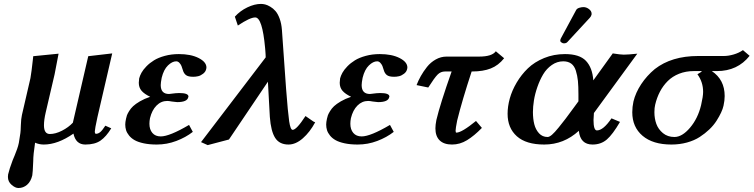

<svg xmlns="http://www.w3.org/2000/svg" viewBox="-20 -718 3807 970"><path d="M73.2 231.9Q57.1 231.9 38.6 215.8Q20 199.7 20 175.8Q20 167 21 163.1Q27.3 135.7 43.9 91.8Q46.4 85.4 54 67.6Q61.5 49.8 66.4 35.2Q71.8 20.5 75.2 3.9Q77.1 -5.4 83 -45.9Q84.5 -55.2 85.4 -86.7Q86.4 -118.2 90.8 -137.2L133.8 -323.2Q135.7 -334.5 139.6 -362.3Q142.6 -387.2 145.5 -412.1L147.9 -434.1L275.9 -446.8Q262.7 -375 255.9 -342.8L210.9 -149.9Q202.1 -112.3 202.1 -85Q202.1 -41 231.9 -41Q260.7 -41 293.5 -57.9Q326.2 -74.7 348.1 -98.1L425.8 -434.1L546.9 -448.2L472.2 -126Q459 -64.9 459 -54.2Q459 -42 464.8 -42Q476.1 -42 486.6 -50.8Q497.1 -59.6 512.2 -83L542 -69.8Q516.6 -27.8 488 -7.8Q459.5 12.2 411.1 12.2Q362.8 12.2 351.1 -43Q271.5 12.2 201.2 12.2Q178.2 12.2 157.2 2.9Q147.9 64 147.9 96.2Q145.5 156.7 143.1 168Q135.7 199.2 116.7 215.6Q97.7 231.9 73.2 231.9Z M737.8 -121.1Q734.9 -106.4 734.9 -92.8Q734.9 -64 749.8 -46.4Q764.6 -28.8 792 -28.8Q836.4 -28.8 935.1 -86.9L954.1 -51.8Q918.5 -23.9 870.8 -5.9Q823.2 12.2 772 12.2Q734.9 12.2 706.3 6.1Q677.7 0 660.4 -9.8Q643.1 -19.5 632.1 -33.2Q621.1 -46.9 616.9 -60.3Q612.8 -73.7 612.8 -88.9Q612.8 -100.6 616.7 -118.2Q618.7 -127.9 621.3 -135.5Q624 -143.1 632.3 -156.7Q640.6 -170.4 652.6 -181.6Q664.6 -192.9 687 -206.1Q709.5 -219.2 738.8 -229Q709 -243.2 695.1 -259.5Q681.2 -275.9 681.2 -299.8Q681.2 -306.2 683.1 -321.8Q686.5 -335.4 694.8 -350.6Q703.1 -365.7 719.7 -382.8Q736.3 -399.9 758.1 -413.3Q779.8 -426.8 812.7 -435.8Q845.7 -444.8 883.8 -444.8Q944.3 -444.8 983.6 -424.8Q1022.9 -404.8 1022.9 -377Q1022.9 -373 1022 -370.1Q1019 -355.5 1006.3 -345.7Q993.7 -335.9 981.2 -333Q968.8 -330.1 956.1 -330.1Q930.2 -330.1 919.2 -338.9Q908.2 -347.7 903.8 -363.8Q899.9 -377 896.7 -384.8Q893.6 -392.6 886.5 -400.4Q879.4 -408.2 870.1 -408.2Q850.1 -408.2 828.6 -387.5Q807.1 -366.7 796.9 -325.2Q792 -299.8 792 -288.1Q792 -243.2 834 -243.2Q836.9 -244.1 841.8 -244.1Q870.1 -248 885.7 -248Q932.1 -248 932.1 -230Q932.1 -228 931.2 -227.1Q926.3 -202.1 875 -202.1Q874.5 -202.1 848.1 -205.1Q833.5 -208 824.7 -208Q793.9 -208 770.8 -184.8Q747.6 -161.6 737.8 -121.1Z M1563.5 -104 1572.3 -100.1Q1545.9 -50.8 1510 -19.3Q1474.1 12.2 1437.5 12.2Q1391.6 12.2 1370.1 -21.5Q1348.6 -55.2 1343.3 -127L1333.5 -305.2L1136.7 -13.2L1029.3 15.1L995.6 0L1322.3 -428.2Q1322.3 -435.1 1321.8 -442.9Q1321.3 -450.7 1320.6 -460.7Q1319.8 -470.7 1319.3 -476.1Q1305.2 -629.9 1269.5 -629.9Q1242.7 -629.9 1181.6 -588.9L1166.5 -633.8Q1192.9 -663.1 1229.5 -680.7Q1266.1 -698.2 1298.3 -698.2Q1308.1 -698.2 1319.3 -695.6Q1330.6 -692.9 1345.2 -684.3Q1359.9 -675.8 1371.8 -662.1Q1383.8 -648.4 1392.8 -623.8Q1401.9 -599.1 1404.3 -566.9L1425.3 -270Q1434.6 -148.4 1440.9 -105.2Q1447.3 -62 1458.5 -62Q1478 -62 1523.4 -131.8Z M1752.9 -121.1Q1750 -106.4 1750 -92.8Q1750 -64 1764.9 -46.4Q1779.8 -28.8 1807.1 -28.8Q1851.6 -28.8 1950.2 -86.9L1969.2 -51.8Q1933.6 -23.9 1886 -5.9Q1838.4 12.2 1787.1 12.2Q1750 12.2 1721.4 6.1Q1692.9 0 1675.5 -9.8Q1658.2 -19.5 1647.2 -33.2Q1636.2 -46.9 1632.1 -60.3Q1627.9 -73.7 1627.9 -88.9Q1627.9 -100.6 1631.8 -118.2Q1633.8 -127.9 1636.5 -135.5Q1639.2 -143.1 1647.5 -156.7Q1655.8 -170.4 1667.7 -181.6Q1679.7 -192.9 1702.1 -206.1Q1724.6 -219.2 1753.9 -229Q1724.1 -243.2 1710.2 -259.5Q1696.3 -275.9 1696.3 -299.8Q1696.3 -306.2 1698.2 -321.8Q1701.7 -335.4 1710 -350.6Q1718.3 -365.7 1734.9 -382.8Q1751.5 -399.9 1773.2 -413.3Q1794.9 -426.8 1827.9 -435.8Q1860.8 -444.8 1898.9 -444.8Q1959.5 -444.8 1998.8 -424.8Q2038.1 -404.8 2038.1 -377Q2038.1 -373 2037.1 -370.1Q2034.2 -355.5 2021.5 -345.7Q2008.8 -335.9 1996.3 -333Q1983.9 -330.1 1971.2 -330.1Q1945.3 -330.1 1934.3 -338.9Q1923.3 -347.7 1918.9 -363.8Q1915 -377 1911.9 -384.8Q1908.7 -392.6 1901.6 -400.4Q1894.5 -408.2 1885.3 -408.2Q1865.2 -408.2 1843.8 -387.5Q1822.3 -366.7 1812 -325.2Q1807.1 -299.8 1807.1 -288.1Q1807.1 -243.2 1849.1 -243.2Q1852.1 -244.1 1856.9 -244.1Q1885.3 -248 1900.9 -248Q1947.3 -248 1947.3 -230Q1947.3 -228 1946.3 -227.1Q1941.4 -202.1 1890.1 -202.1Q1889.6 -202.1 1863.3 -205.1Q1848.6 -208 1839.8 -208Q1809.1 -208 1785.9 -184.8Q1762.7 -161.6 1752.9 -121.1Z M2235.8 -432.1H2400.4Q2465.8 -432.1 2484.9 -459L2526.9 -423.8Q2498 -387.2 2459.2 -372.1Q2420.4 -356.9 2365.7 -356.9H2362.8Q2314.9 -211.4 2289.6 -108.9Q2281.7 -68.8 2281.7 -58.1Q2281.7 -47.9 2285.6 -47.9Q2312.5 -47.9 2384.8 -106.9L2414.6 -71.8Q2375.5 -31.7 2339.6 -9.8Q2303.7 12.2 2263.7 12.2Q2222.7 12.2 2201.2 -8.8Q2179.7 -29.8 2179.7 -69.8Q2179.7 -86.4 2184.6 -111.8Q2203.6 -192.4 2261.7 -356.9H2228.5Q2206.5 -356.9 2190.9 -341.3Q2175.3 -325.7 2143.6 -275.9L2084.5 -288.1Q2093.3 -311 2106 -333.7Q2118.7 -356.4 2137.2 -379.9Q2155.8 -403.3 2181.6 -417.7Q2207.5 -432.1 2235.8 -432.1Z M2834.5 -444.8Q2907.7 -444.8 2940.2 -410.6Q2972.7 -376.5 2977.5 -312L3075.7 -448.2Q3115.7 -441.9 3131.3 -441.9Q3151.9 -441.9 3199.7 -446.8L2980.5 -147Q2978.5 -122.6 2978.5 -111.8Q2978.5 -59.1 2995.6 -59.1Q3027.8 -59.1 3069.3 -120.1L3112.3 -102.1Q3075.2 -38.6 3045.7 -13.2Q3016.1 12.2 2973.6 12.2Q2911.6 12.2 2904.3 -57.1Q2828.6 12.2 2729.5 12.2Q2638.2 12.2 2591.3 -29.5Q2544.4 -71.3 2544.4 -143.1Q2544.4 -180.2 2555.4 -220.2Q2566.4 -260.3 2590.1 -300.5Q2613.8 -340.8 2647 -372.8Q2680.2 -404.8 2729 -424.8Q2777.8 -444.8 2834.5 -444.8ZM2902.3 -206.1V-241.2Q2902.3 -282.2 2899.7 -309.1Q2897 -335.9 2889.4 -360.4Q2881.8 -384.8 2866 -396.5Q2850.1 -408.2 2825.7 -408.2Q2794.4 -408.2 2767.8 -389.6Q2741.2 -371.1 2724.1 -342.3Q2707 -313.5 2694.8 -278.3Q2682.6 -243.2 2677.5 -210.9Q2672.4 -178.7 2672.4 -151.9Q2672.4 -117.7 2679.2 -90.6Q2686 -63.5 2703.1 -44.7Q2720.2 -25.9 2746.6 -25.9Q2755.4 -25.9 2768.6 -37.1Q2781.7 -48.3 2802.7 -74.2L2837.4 -118.2L2877.9 -172.9Q2881.3 -177.7 2883.3 -180.2ZM2927.7 -682.1Q2942.4 -682.1 2955.6 -672.1Q2968.8 -662.1 2968.8 -648.9V-645Q2966.8 -635.3 2959.5 -627.9L2846.7 -505.9Q2840.8 -499 2828.6 -499Q2823.2 -499 2816.9 -503.2Q2810.5 -507.3 2810.5 -512.2Q2810.5 -518.1 2813.5 -523.9L2890.6 -667Q2894.5 -674.8 2906 -678.5Q2917.5 -682.1 2927.7 -682.1Z M3387.2 -25.9Q3426.3 -25.9 3466.1 -72.8Q3505.9 -119.6 3522 -187Q3532.2 -231 3532.2 -253.9Q3532.2 -303.7 3503.4 -342.8Q3526.9 -356 3525.4 -358.9H3485.4Q3444.8 -358.9 3410.9 -345.5Q3377 -332 3353.3 -308.3Q3329.6 -284.7 3314 -254.6Q3298.3 -224.6 3290 -189Q3286.1 -173.8 3286.1 -150.9Q3286.1 -119.1 3295.9 -92Q3305.7 -64.9 3329.3 -45.4Q3353 -25.9 3387.2 -25.9ZM3288.1 -369.1Q3372.6 -435.1 3507.3 -435.1H3637.2Q3660.2 -435.1 3686.8 -442.9Q3713.4 -450.7 3733.4 -464.8L3767.1 -436Q3706.1 -358.9 3602.1 -358.9H3576.2Q3641.1 -315.4 3641.1 -232.9Q3641.1 -210 3635.3 -184.1Q3631.8 -168 3623 -149.2Q3614.3 -130.4 3599.9 -107.7Q3585.4 -85 3563.7 -64.2Q3542 -43.5 3514.9 -25.9Q3487.8 -8.3 3450.7 2Q3413.6 12.2 3372.1 12.2Q3278.3 12.2 3226.3 -32Q3174.3 -76.2 3174.3 -150.9Q3174.3 -177.7 3180.2 -205.1Q3190.9 -249.5 3219.2 -292.5Q3247.6 -335.4 3288.1 -369.1Z"/></svg>

Font: Linux Libertine G
Style: Bold Italic
Weight: 700
Italic angle: -11.5°
Designer: Philipp H. Poll
Foundry: Philipp H. Poll
Version: Version 4.1.0